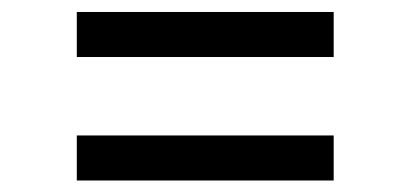

<svg xmlns="http://www.w3.org/2000/svg" viewBox="-20 -448 699 327"><path d="M110.8 -217.3H548.3V-140.6H110.8ZM110.8 -427.6H548.3V-350.9H110.8Z"/></svg>

Font: Interop
Style: Regular
Weight: 400
Designer: Rasmus Andersson, Google, Jang Haemin
Foundry: jhaemin
Version: Version 1.008